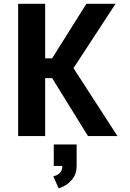

<svg xmlns="http://www.w3.org/2000/svg" viewBox="-20 -720 690 1016"><path d="M76 0V-700H219V-411.5H256L437 -700H591.5L352 -333.5V-385.5L601.5 0H445.5L256 -306.5H219V0ZM290.5 276.5 262 213Q273 210.5 284 204.8Q295 199 302.5 187.2Q310 175.5 310 156L385.5 158Q385.5 196 368.2 220.8Q351 245.5 328.5 259Q306 272.5 290.5 276.5ZM264.5 158V44.5H385.5V158Z"/></svg>

Font: Trispace Thin SemiBold
Style: Regular
Weight: 600
Version: Version 1.210